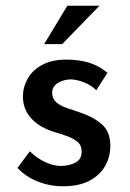

<svg xmlns="http://www.w3.org/2000/svg" viewBox="-20 -641 454 670"><path d="M200 9Q154 9 112 -7.5Q70 -24 41 -55L84 -113Q110 -88 138.5 -75Q167 -62 192 -62Q221 -62 243 -73.5Q265 -85 265 -112Q265 -134 250.5 -146Q236 -158 214 -166Q192 -174 167 -181Q115 -198 87.5 -229.5Q60 -261 60 -304Q60 -337 76.5 -366.5Q93 -396 127 -414.5Q161 -433 211 -433Q255 -433 290 -422.5Q325 -412 355 -387L316 -326Q298 -344 273.5 -353.5Q249 -363 229 -364Q202 -364 182 -351.5Q162 -339 162 -318Q162 -297 176 -284.5Q190 -272 212.5 -264.5Q235 -257 258 -249Q304 -234 334.5 -208Q365 -182 365 -132Q365 -94 347 -62Q329 -30 292.5 -10.5Q256 9 200 9ZM327 -621 197 -487H134L215 -621Z"/></svg>

Font: Reem Kufi Fun
Style: Regular
Weight: 400
Designer: Khaled Hosny
Version: Version 1.005